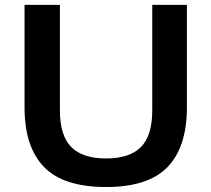

<svg xmlns="http://www.w3.org/2000/svg" viewBox="-20 -760 870 790"><path d="M416.5 9.5Q240.5 9.5 160.8 -73.2Q81 -156 81 -318V-740H226.5V-305.5Q226.5 -202 273.2 -155Q320 -108 416.5 -108Q513 -108 559.8 -155Q606.5 -202 606.5 -305.5V-740H749V-318Q749 -156 669.8 -73.2Q590.5 9.5 416.5 9.5Z"/></svg>

Font: Encode Sans Expanded Expanded SemiBold
Style: Regular
Weight: 600
Width: 7
Designer: Multiple Designers
Foundry: Impallari Type
Version: Version 3.000; ttfautohint (v1.8.3) -l 8 -r 50 -G 200 -x 14 